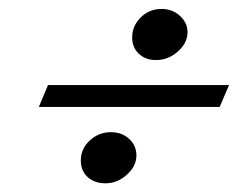

<svg xmlns="http://www.w3.org/2000/svg" viewBox="-20 -551 538 430"><path d="M216 -140.5Q243 -140.5 264.2 -159.8Q285.5 -179 285.5 -203Q285.5 -225 269.2 -240Q253 -255 228 -255Q201.5 -255 181.2 -236.5Q161 -218 161 -191.5Q161 -168.5 176.2 -154.5Q191.5 -140.5 216 -140.5ZM329.5 -416.5Q357 -416.5 378.5 -435.8Q400 -455 400 -479Q400 -500 383 -515.5Q366 -531 342 -531Q314.5 -531 295.2 -512Q276 -493 276 -467.5Q276 -444.5 291 -430.5Q306 -416.5 329.5 -416.5ZM67 -311.5 87.5 -360.5H493L472 -311.5Z"/></svg>

Font: Libre Caslon Text
Style: Italic
Weight: 400
Italic angle: -22.583°
Designer: Pablo Impallari, Rodrigo Fuenzalida, Katja Schimmel
Foundry: Pablo Impallari, Rodrigo Fuenzalida
Version: Version 2.000